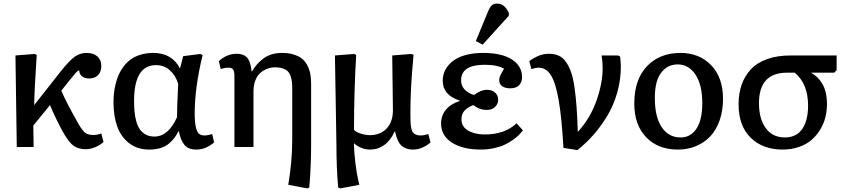

<svg xmlns="http://www.w3.org/2000/svg" viewBox="-20 -817 4706 1067"><path d="M457 12.2Q417 12.2 391.1 -5.4Q365.2 -22.9 335.9 -73.2Q319.3 -101.1 295.7 -149.4Q272 -197.8 257.8 -232.9L165 -119.1L167 0H73.2L65.9 -508.8L171.9 -517.1L184.1 -512.2Q171.4 -319.3 169.9 -232.9L318.8 -421.9Q366.2 -481.4 395.8 -502.2Q425.3 -522.9 460.9 -522.9Q499.5 -522.9 521.2 -503.4Q543 -483.9 543 -451.2Q543 -418 524.9 -399.4Q506.8 -380.9 475.1 -380.9Q452.6 -380.9 437 -391.8Q421.4 -402.8 419.9 -426.8Q411.6 -423.8 401.1 -412.4Q390.6 -400.9 360.8 -363.8L320.8 -313Q348.6 -246.6 419.9 -122.1Q440.9 -87.4 456.3 -77.1Q471.7 -66.9 499 -66.9Q520.5 -66.9 543 -75.2L555.2 -27.8Q534.7 -9.3 508.1 1.5Q481.4 12.2 457 12.2Z M809.1 14.2Q743.2 14.2 697.8 -21Q652.3 -56.2 631.6 -114Q610.8 -171.9 610.8 -248Q610.8 -273.4 613.3 -298.1Q615.7 -322.8 622.6 -350.6Q629.4 -378.4 640.1 -402.6Q650.9 -426.8 668.2 -449.2Q685.5 -471.7 708 -487.8Q730.5 -503.9 762.2 -513.4Q793.9 -522.9 832 -522.9Q935.1 -522.9 980 -437L982.9 -445.8L998 -504.9L1092.8 -517.1L1106 -511.2Q1062 -329.6 1062 -187Q1062 -136.2 1068.8 -108.6Q1075.7 -81.1 1087.2 -72.5Q1098.6 -64 1118.2 -64Q1130.9 -64 1159.2 -71.8L1169.9 -25.9Q1153.3 -10.3 1127.2 2Q1101.1 14.2 1070.8 14.2Q1026.4 14.2 1004.9 -12Q983.4 -38.1 974.1 -86.9H971.2Q960.9 -66.4 949.7 -51.3Q938.5 -36.1 919.7 -19.8Q900.9 -3.4 872.8 5.4Q844.7 14.2 809.1 14.2ZM837.9 -58.1Q916 -58.1 963.9 -166Q962.9 -199.2 970.2 -351.1Q956.5 -397 924.6 -426Q892.6 -455.1 847.2 -455.1Q725.1 -455.1 725.1 -255.9Q725.1 -221.7 727.8 -194.3Q730.5 -167 738 -140.6Q745.6 -114.3 758.1 -96.9Q770.5 -79.6 790.8 -68.8Q811 -58.1 837.9 -58.1Z M1687 230 1582 210Q1604 79.1 1604 -41V-319.8Q1604 -343.8 1602.3 -360.4Q1600.6 -377 1595 -393.8Q1589.4 -410.6 1579.1 -420.7Q1568.8 -430.7 1551.3 -436.8Q1533.7 -442.9 1508.8 -442.9Q1486.8 -442.9 1466.6 -435.5Q1446.3 -428.2 1428.2 -413.1Q1410.2 -397.9 1399.4 -370.8Q1388.7 -343.8 1388.7 -308.1V0H1282.7V-396Q1282.7 -421.9 1275.1 -431.4Q1267.6 -440.9 1249 -440.9Q1228 -440.9 1207 -433.1L1195.8 -477.1Q1240.2 -518.1 1295.9 -518.1Q1333 -518.1 1353 -496.8Q1373 -475.6 1377.9 -420.9H1380.9Q1405.8 -464.4 1446.5 -493.7Q1487.3 -522.9 1546.9 -522.9Q1585.4 -522.9 1614.5 -513.4Q1643.6 -503.9 1661.4 -488.3Q1679.2 -472.7 1690.2 -449.5Q1701.2 -426.3 1705.1 -402.3Q1709 -378.4 1709 -349.1V-8.8Q1709 45.4 1706.5 104Q1704.1 162.6 1701.2 193.8L1698.7 225.1Z M1871.6 230 1859.4 225.1Q1849.6 116.2 1849.6 -14.2L1841.3 -508.8L1947.3 -517.1L1959.5 -512.2Q1947.3 -310.5 1947.3 -95.2Q1960.4 -82 1986.6 -74Q2012.7 -65.9 2034.7 -65.9Q2094.2 -65.9 2128.9 -103.3Q2163.6 -140.6 2163.6 -204.1L2159.7 -508.8L2266.6 -517.1L2278.3 -512.2Q2278.3 -509.3 2272.9 -450.2Q2267.6 -391.1 2264.2 -325Q2260.7 -258.8 2260.7 -188Q2260.7 -156.7 2261.5 -139.4Q2262.2 -122.1 2265.4 -105.2Q2268.6 -88.4 2274.9 -80.8Q2281.2 -73.2 2292 -68.6Q2302.7 -64 2319.3 -64Q2334.5 -64 2360.4 -71.8L2372.6 -25.9Q2356 -10.3 2329.8 2Q2303.7 14.2 2274.4 14.2Q2253.4 14.2 2237.1 7.8Q2220.7 1.5 2211.2 -7.1Q2201.7 -15.6 2194.1 -30.8Q2186.5 -45.9 2183.1 -57.1Q2179.7 -68.4 2175.3 -86.9H2173.3Q2151.4 -37.1 2116 -11.5Q2080.6 14.2 2036.6 14.2Q2010.7 14.2 1987.1 4.4Q1963.4 -5.4 1948.7 -20H1947.3Q1947.8 32.2 1955.1 89.6Q1962.4 147 1969.7 178.7L1976.6 210Z M2662.1 -568.8 2624.5 -588.9 2692.4 -753.9Q2701.7 -776.4 2712.2 -786.6Q2722.7 -796.9 2741.2 -796.9Q2766.1 -796.9 2781.5 -783Q2796.9 -769 2808.1 -744.1L2807.1 -729ZM2652.3 14.2Q2552.7 14.2 2491.9 -24.2Q2431.2 -62.5 2431.2 -130.9Q2431.2 -174.3 2457.3 -206.5Q2483.4 -238.8 2535.2 -255.9V-257.8Q2440.4 -288.1 2440.4 -368.2Q2440.4 -391.1 2447.8 -412.6Q2455.1 -434.1 2472.2 -454.3Q2489.3 -474.6 2514.6 -489.7Q2540 -504.9 2578.9 -513.9Q2617.7 -522.9 2665.5 -522.9Q2768.1 -522.9 2824.7 -486.6Q2881.3 -450.2 2881.3 -388.2Q2881.3 -361.3 2865 -343.8Q2848.6 -326.2 2815.4 -326.2Q2787.6 -326.2 2771 -337.6Q2754.4 -349.1 2754.4 -371.1Q2754.4 -375.5 2754.9 -379.6Q2755.4 -383.8 2757.1 -388.7Q2758.8 -393.6 2760 -396.7Q2761.2 -399.9 2764.6 -406Q2768.1 -412.1 2769.3 -414.6Q2770.5 -417 2775.1 -424.8Q2779.8 -432.6 2781.2 -435.1Q2745.1 -457 2672.4 -457Q2542.5 -457 2542.5 -370.1Q2542.5 -340.3 2562 -319.6Q2581.5 -298.8 2614.3 -289.1Q2652.3 -317.9 2686.5 -317.9Q2714.4 -317.9 2731.4 -302.2Q2748.5 -286.6 2748.5 -263.2Q2748.5 -239.3 2731.2 -222.7Q2713.9 -206.1 2685.5 -206.1Q2644 -206.1 2611.3 -232.9Q2583.5 -224.1 2564 -204.8Q2544.4 -185.5 2544.4 -153.8Q2544.4 -113.3 2581.1 -91.6Q2617.7 -69.8 2674.3 -69.8Q2785.6 -69.8 2850.6 -131.8L2886.2 -92.8Q2876 -79.1 2863 -66.2Q2850.1 -53.2 2828.4 -38.1Q2806.6 -22.9 2782.2 -11.7Q2757.8 -0.5 2723.6 6.8Q2689.5 14.2 2652.3 14.2Z M3189 17.1 3111.3 4.9Q3101.6 -164.1 3084.7 -260.7Q3067.9 -357.4 3041.5 -399.2Q3015.1 -440.9 2973.1 -440.9Q2957.5 -440.9 2933.1 -433.1L2921.4 -477.1Q2939.9 -492.2 2968.5 -505.1Q2997.1 -518.1 3031.2 -518.1Q3062.5 -518.1 3085.7 -507.3Q3108.9 -496.6 3126 -471.7Q3143.1 -446.8 3154.3 -414.1Q3165.5 -381.3 3172.9 -329.6Q3180.2 -277.8 3184.3 -221.2Q3188.5 -164.6 3190.9 -85L3196.3 -89.8Q3262.7 -164.6 3295.9 -260.5Q3329.1 -356.4 3329.1 -439Q3329.1 -475.6 3323.2 -508.8H3414.1L3426.3 -502.9Q3430.2 -466.8 3430.2 -448.2Q3430.2 -373 3409.9 -301.8Q3389.6 -230.5 3354.2 -172.1Q3318.8 -113.8 3277.8 -67.4Q3236.8 -21 3189 17.1Z M3748 14.2Q3636.2 14.2 3570.6 -54.7Q3504.9 -123.5 3504.9 -241.2Q3504.9 -375 3575.4 -449Q3646 -522.9 3761.7 -522.9Q3866.2 -522.9 3932.1 -454.6Q3998 -386.2 3998 -268.1Q3998 -201.2 3979 -147.2Q3960 -93.3 3926.3 -58.3Q3892.6 -23.4 3847.2 -4.6Q3801.8 14.2 3748 14.2ZM3761.7 -53.2Q3818.4 -53.2 3850.6 -102.1Q3882.8 -150.9 3882.8 -244.1Q3882.8 -345.7 3845 -402.3Q3807.1 -459 3746.1 -459Q3689.5 -459 3654.3 -413.1Q3619.1 -367.2 3619.1 -272.9Q3619.1 -166.5 3657.5 -109.9Q3695.8 -53.2 3761.7 -53.2Z M4328.6 14.2Q4218.8 14.2 4151.6 -51.8Q4084.5 -117.7 4084.5 -237.8Q4084.5 -296.9 4101.1 -345Q4117.7 -393.1 4151.6 -430.4Q4185.5 -467.8 4242.2 -488.3Q4298.8 -508.8 4374.5 -508.8H4629.4V-426.8L4615.7 -413.1H4488.8V-411.1Q4524.9 -393.6 4550.3 -350.6Q4575.7 -307.6 4575.7 -237.8Q4575.7 -200.7 4566.9 -165.3Q4558.1 -129.9 4538.3 -97.2Q4518.6 -64.5 4490.5 -39.8Q4462.4 -15.1 4420.7 -0.5Q4378.9 14.2 4328.6 14.2ZM4341.3 -53.2Q4405.8 -53.2 4438.2 -100.1Q4470.7 -147 4470.7 -230Q4470.7 -351.6 4396.5 -413.1H4353.5Q4197.8 -413.1 4197.8 -243.2Q4197.8 -157.2 4235.4 -105.2Q4272.9 -53.2 4341.3 -53.2Z"/></svg>

Font: Literata Book Medium
Style: Regular
Weight: 500
Designer: Latin by Veronika Burian and Jose Scaglione. Greek by Irene Vlachou. Cyrillic by Vera Evstafieva
Foundry: TypeTogether
Version: Version 2.003;PS 002.003;hotconv 1.0.88;makeotf.lib2.5.64775